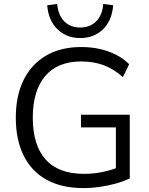

<svg xmlns="http://www.w3.org/2000/svg" viewBox="-20 -955 766 984"><path d="M409 9Q296 9 218.5 -34Q141 -77 101 -158Q61 -239 61 -352Q61 -464 101 -545Q141 -626 216 -670Q291 -714 397 -714Q447 -714 491.5 -704Q536 -694 574.5 -674.5Q613 -655 642 -626L610 -560Q562 -602 511 -621Q460 -640 396 -640Q275 -640 211.5 -565Q148 -490 148 -352Q148 -212 213.5 -138Q279 -64 411 -64Q459 -64 505 -73.5Q551 -83 592 -100L574 -53V-302H395V-367H645V-41Q618 -27 578 -15.5Q538 -4 494 2.5Q450 9 409 9ZM391 -760Q321 -760 274.5 -805Q228 -850 222 -928L273 -935Q278 -878 309 -846Q340 -814 391 -814Q442 -814 473.5 -846Q505 -878 509 -935L560 -928Q554 -850 508 -805Q462 -760 391 -760Z"/></svg>

Font: NunitoSans1
Style: Book
Weight: 400
Designer: Vernon Adams
Foundry: Vernon Adams
Version: Version 3.101;gftools[0.9.27]